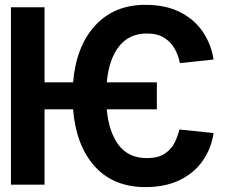

<svg xmlns="http://www.w3.org/2000/svg" viewBox="-20 -757 945 787"><path d="M162.6 -727.3V-419.4H279.5Q292.3 -567.8 370.2 -652.5Q448.2 -737.2 575.6 -737.2Q658 -737.2 716.8 -707.9Q775.6 -678.6 810.4 -628Q845.2 -577.4 855.5 -513.1L717.3 -498.2Q712 -527 697.3 -554.9Q682.5 -582.7 654.7 -601.2Q626.8 -619.7 582 -619.7Q509.6 -619.7 468 -567.1Q426.5 -514.6 417.6 -419.4H622.9V-308.9H417.6Q426.1 -215.6 466.4 -162.3Q506.7 -109 582 -109Q629.3 -109 656.4 -127.8Q683.6 -146.7 696.6 -173.8Q709.5 -201 715.2 -226.2L855.5 -211.6Q845.9 -147.4 810.5 -97.3Q775.2 -47.2 716.1 -18.6Q657 9.9 576.3 9.9Q445.7 9.9 368.8 -74.6Q291.9 -159.1 279.5 -308.9H162.6V0H24.9V-727.3Z"/></svg>

Font: Interface
Style: Bold
Weight: 700
Designer: Rasmus Andersson
Foundry: rsms
Version: Version 1.8